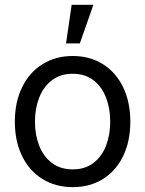

<svg xmlns="http://www.w3.org/2000/svg" viewBox="-20 -771 607 802"><path d="M42 -262.7Q42 -344.2 72.3 -406.5Q102.5 -468.8 157.5 -502.9Q212.4 -537.1 284.2 -537.1Q355.5 -537.1 409.9 -502.9Q464.4 -468.8 494.4 -406.5Q524.4 -344.2 524.4 -262.7Q524.4 -181.2 494.4 -119.1Q464.4 -57.1 409.9 -23.2Q355.5 10.7 284.2 10.7Q212.4 10.7 157.5 -23.2Q102.5 -57.1 72.3 -119.1Q42 -181.2 42 -262.7ZM440.4 -262.7Q440.4 -317.4 423.1 -362.8Q405.8 -408.2 370.6 -435.5Q335.4 -462.9 284.2 -462.9Q231.9 -462.9 196.5 -435.5Q161.1 -408.2 143.6 -362.8Q126 -317.4 126 -262.7Q126 -208 143.6 -162.8Q161.1 -117.7 196.5 -90.6Q231.9 -63.5 284.2 -63.5Q335.4 -63.5 370.6 -90.6Q405.8 -117.7 423.1 -162.8Q440.4 -208 440.4 -262.7ZM279.3 -751H370.1L313.5 -589.8H255.9Z"/></svg>

Font: Pretendard JP
Style: Regular
Weight: 400
Designer: Base glyphs from Inter by Rasmus Andersson; Hangeul glyphs from Noto Sans CJK(Source Han Sans) by Jang Soo-young and Kan
Foundry: Kil Hyung-jin
Version: Version 1.309